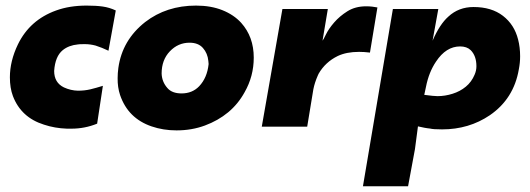

<svg xmlns="http://www.w3.org/2000/svg" viewBox="-20 -442 1848 670"><path d="M229 7H213.5Q171 5.5 133.5 -7Q53.5 -32 25 -107Q14.5 -135 14.5 -172Q14.5 -229 42.5 -287Q84 -372.5 176 -405.5Q222.5 -422.5 282.5 -422.5Q315.5 -422.5 338.5 -419.2Q361.5 -416 384 -405.5L358.5 -265Q335.5 -276 313.5 -283Q294.5 -288 276 -288Q255 -288 252 -287Q220 -284 199 -267Q172.5 -245.5 169 -194.5Q169 -153.5 203 -137Q227 -126 252 -125.5Q275 -125.5 295 -130.2Q315 -135 339 -142.5L319 -10.5Q276 7 229 7Z M596 13Q549.5 13 508.8 -1Q468 -15 440.5 -42.2Q413 -69.5 399 -110.5Q390 -137.5 390.5 -169.5Q390.5 -186.5 393 -205Q406.5 -302 486.5 -365Q561 -422.5 664 -422.5Q716 -422.5 756 -406.5Q796 -390.5 821.5 -362.5Q865.5 -313.5 865.5 -241Q865.5 -176 833.5 -120Q811 -79 776 -50Q741 -21 695 -4Q649 13 596 13ZM613.5 -116Q651 -116 675 -141Q703 -170.5 708 -218.5L707 -229.5Q704.5 -256 688.2 -274.5Q672 -293 641.5 -293Q601.5 -293 572.8 -263Q544 -233 544 -185.5Q545 -156.5 564 -135Q580 -116 613.5 -116Z M1052 0H893.5L965.5 -410.5H1124L1105.5 -300Q1108 -302.5 1117.5 -322Q1127 -341.5 1146 -363.5Q1165 -385.5 1192.5 -402.8Q1220 -420 1257.5 -420Q1269.5 -420 1279.2 -418.8Q1289 -417.5 1297 -416L1271 -258.5Q1251 -261 1233 -261Q1189 -261 1158.5 -246.5Q1115.5 -225.5 1092 -185L1089 -178.5Q1078 -153.5 1073.5 -130.5Z M1404 208H1246.5L1351 -410.5H1509.5L1489.5 -300Q1514.5 -357.5 1544.5 -384Q1580.5 -417.5 1632.5 -417.5Q1695 -417.5 1735 -386.8Q1775 -356 1788 -304Q1795 -277 1795 -245.5Q1795 -223 1790.5 -200Q1773 -97.5 1689.5 -40Q1616.5 9.5 1522.5 9.5Q1491.5 9.5 1480 6.5Q1475 5.5 1471.5 5.5Q1468 5.5 1438.5 -1L1428 78.5ZM1506.5 -106.5Q1533 -106.5 1559.2 -114.8Q1585.5 -123 1605.5 -139.5Q1625.5 -156 1636 -181Q1642.5 -195.5 1642.5 -211Q1642.5 -247 1622.5 -267Q1609 -280 1585.5 -280Q1536.5 -280 1501.5 -227Q1476.5 -190 1466.5 -139L1460.5 -111Q1494.5 -106.5 1506.5 -106.5Z"/></svg>

Font: Lucymar Sans ExtraBold
Style: Italic
Weight: 800
Italic angle: -10°
Foundry: The League of Moveable Type (original font) / Main changes by Cristiano Sobral with portions from Mirco Monsees
Version: Version 2.00;August 30, 2020;FontCreator 13.0.0.2681 64-bit